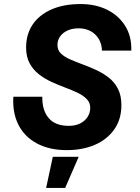

<svg xmlns="http://www.w3.org/2000/svg" viewBox="-20 -730 690 949"><path d="M310 12Q224 12 162.5 -21Q101 -54 71 -113.5Q41 -173 46 -252H189Q188 -185 220.5 -146.5Q253 -108 320 -108Q352 -108 375.5 -119.5Q399 -131 412.5 -151.5Q426 -172 426 -197Q426 -222 409 -240Q392 -258 363.5 -271.5Q335 -285 301.5 -297.5Q268 -310 234 -325.5Q200 -341 171.5 -363.5Q143 -386 126 -418Q109 -450 109 -495Q109 -560 141 -608Q173 -656 233.5 -683Q294 -710 379 -710Q452 -710 509 -682Q566 -654 598.5 -602.5Q631 -551 629 -480H484Q482 -530 450 -560Q418 -590 368 -590Q338 -590 314.5 -579.5Q291 -569 277.5 -550.5Q264 -532 264 -508Q264 -482 281 -465.5Q298 -449 326.5 -436.5Q355 -424 389 -411.5Q423 -399 456.5 -383.5Q490 -368 518 -346Q546 -324 563 -291Q580 -258 580 -210Q580 -140 544.5 -90Q509 -40 448.5 -14Q388 12 310 12ZM208 199 241 45H369L302 199Z"/></svg>

Font: Azeret Mono Thin SemiBold
Style: Italic
Weight: 600
Italic angle: -12°
Version: Version 1.002